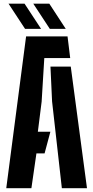

<svg xmlns="http://www.w3.org/2000/svg" viewBox="-20 -992 492 1012"><path d="M13 0 117.5 -800H336L350 -686H213.5L199.5 -456.5L179.5 -297.5H245.5L215 -183.5H172L145.5 0ZM306 0 254.5 -457.5 246 -641H353L438.5 0ZM112 -840 25 -972.5H109.5L196.5 -840ZM242.5 -840 155.5 -972.5H240L326.5 -840Z"/></svg>

Font: Big Shoulders Stencil Display Thin ExtraBold
Style: Regular
Weight: 800
Version: Version 2.001